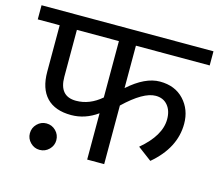

<svg xmlns="http://www.w3.org/2000/svg" viewBox="-116 -769 1030 905"><g transform="rotate(15 399.5 -316.5)"><path d="M459 -578V-371Q541 -444 613 -444Q687 -444 730.5 -397Q774 -350 774 -281Q774 -163 665 -71L597 -122Q691 -201 691 -281Q691 -323 669.5 -348.5Q648 -374 611 -374Q551 -374 459 -286V0H376V-226Q316 -183 248 -183Q169 -183 128 -226Q87 -269 87 -351V-578H-20V-647H819V-578ZM376 -303V-578H171V-349Q171 -254 253 -254Q319 -254 376 -303ZM147 -115Q174 -115 193 -96Q212 -77 212 -50Q212 -24 193 -5Q174 14 147 14Q121 14 102 -5Q83 -24 83 -50Q83 -77 102 -96Q121 -115 147 -115Z"/></g></svg>

Font: Martel Sans
Style: Regular
Weight: 400
Designer: Dan Reynolds and Mathieu Réguer
Foundry: Dan Reynolds and Mathieu Réguer
Version: Version 1.001;PS 001.001;hotconv 1.0.70;makeotf.lib2.5.58329